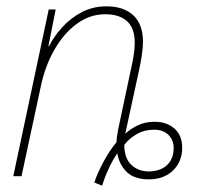

<svg xmlns="http://www.w3.org/2000/svg" viewBox="-20 -557 645 607"><path d="M278 20Q289 -12 308 -47Q327 -82 348 -107Q349 -125 354 -150L395 -343Q400 -364 403 -384.5Q406 -405 406 -422Q406 -468 381.5 -490Q357 -512 313 -512Q264 -512 222.5 -481.5Q181 -451 151 -398Q121 -345 108 -279L48 0H22L134 -527H156L133 -411H135Q150 -441 176 -470Q202 -499 237.5 -518Q273 -537 317 -537Q371 -537 401.5 -508.5Q432 -480 432 -425Q432 -408 428.5 -383.5Q425 -359 420 -337L376 -134Q389 -147 413 -159.5Q437 -172 469 -172Q507 -172 531.5 -150.5Q556 -129 556 -90Q556 -46 527 -18Q498 10 451 10Q405 10 381 -13Q357 -36 351 -72Q337 -53 323.5 -23.5Q310 6 303 30ZM451 -15Q489 -16 509 -36Q529 -56 529 -89Q529 -114 512.5 -130.5Q496 -147 467 -147Q437 -147 413 -133.5Q389 -120 373 -99Q373 -57 395 -36Q417 -15 451 -15Z"/></svg>

Font: Noto Sans SemiCondensed Thin
Style: Italic
Weight: 100
Width: 4
Italic angle: -12°
Designer: Monotype Design Team
Foundry: Monotype Imaging Inc.
Version: Version 2.013; ttfautohint (v1.8.4.7-5d5b)